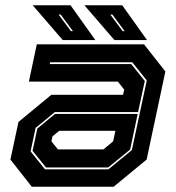

<svg xmlns="http://www.w3.org/2000/svg" viewBox="-20 -708 666 728"><path d="M100.5 0 19.5 -103 50 -245.5 174.5 -348.5H446.5L451 -368L427 -398.5H89.5L119.5 -540H526L607 -437L536 -103L411 0ZM154.5 -73 103.5 -136 121.5 -220.5 188.5 -276H502L473.5 -141L390 -73ZM150.5 -66H391L480 -139L536.5 -403L481.5 -472H170L168.5 -465H477.5L529 -401L503.5 -283H188L115 -223L96 -134ZM199.5 -141.5H372L409 -172L417.5 -212H204.5L179 -191L175 -172ZM537.5 -556H414L300 -688H443.5ZM452.5 -590 406 -653H398L445 -590ZM341.5 -556H218L104 -688H247.5ZM256.5 -590 210 -653H202L249 -590Z"/></svg>

Font: Tourney ExtraBold
Style: Italic
Weight: 800
Italic angle: -12°
Version: Version 1.015